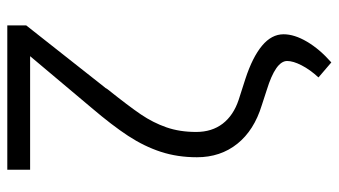

<svg xmlns="http://www.w3.org/2000/svg" viewBox="-221 -526 928 526"><g transform="rotate(-90 243.0 -263.0)"><path d="M436.5 -655.3 268.6 -442.4Q264.6 -438.5 261.7 -432.6Q215.3 -374.5 192.6 -341.1Q169.9 -307.6 157.2 -271.2Q144.5 -234.9 144.5 -189.5Q144.5 -146.5 167.2 -116.9Q189.9 -87.4 232.4 -73.2L290 -54.7Q349.6 -35.2 380.9 -9Q412.1 17.1 412.1 49.8Q412.1 79.6 391.8 114Q371.6 148.4 335 180.7L293.9 145.5Q315.4 122.1 327.1 99.1Q338.9 76.2 338.9 59.6Q338.9 28.3 259.8 3.9L217.8 -9.8Q148.9 -30.8 112.1 -76.9Q75.2 -123 75.2 -187.5Q75.2 -240.7 90.1 -286.4Q105 -332 133.8 -376Q162.6 -419.9 210.9 -476.6L352.1 -644.5H41V-707H436.5Z"/></g></svg>

Font: Pretendard GOV Light
Style: Regular
Weight: 300
Designer: Base glyphs from Inter by Rasmus Andersson; Hangeul glyphs from Noto Sans CJK(Source Han Sans) by Jang Soo-young and Kan
Foundry: Kil Hyung-jin
Version: Version 1.309